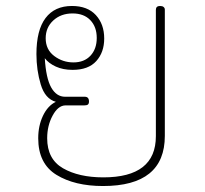

<svg xmlns="http://www.w3.org/2000/svg" viewBox="-20 -623 686 643"><path d="M532 -591V-168Q532 0 325 0Q230 0 169 -37.5Q108 -75 108 -160Q108 -202 124 -235.5Q140 -269 167 -282Q131 -292 116.5 -340Q102 -388 102 -442Q102 -522 132.5 -562.5Q163 -603 221 -603Q273 -603 301 -572.5Q329 -542 329 -494Q329 -448 302.5 -418.5Q276 -389 223 -389Q191 -389 167 -400Q143 -411 130 -428Q134 -361 151.5 -330Q169 -299 198 -299H264Q278 -299 278 -283Q278 -276 274.5 -273Q271 -270 262 -270H198Q174 -269 156 -235.5Q138 -202 138 -160Q138 -90 191 -59.5Q244 -29 326 -29Q502 -29 502 -167V-590Q502 -603 516 -603Q524 -603 528 -599.5Q532 -596 532 -591ZM133 -495Q133 -457 161.5 -435.5Q190 -414 226 -414Q262 -414 283 -436.5Q304 -459 304 -496Q304 -533 282.5 -555.5Q261 -578 223 -578Q184 -578 158.5 -554.5Q133 -531 133 -495Z"/></svg>

Font: Mali ExtraLight
Style: Regular
Weight: 275
Version: Version 1.000; ttfautohint (v1.6)